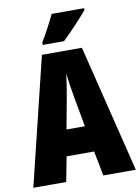

<svg xmlns="http://www.w3.org/2000/svg" viewBox="-99 -993 773 1059"><g transform="rotate(-10 287.0 -463.5)"><path d="M448 -917V-927H266C245 -883 220 -834 188 -781V-767H307C357 -814 420 -883 448 -917ZM392 0H574L398 -714H174L0 0H184L211 -139H365ZM310 -445 339 -285H236L266 -447C276 -500 284 -551 288 -589C293 -549 300 -498 310 -445Z"/></g></svg>

Font: Noto Sans Hebrew ExtraCondensed Black
Style: Regular
Weight: 900
Width: 2
Designer: Monotype Design Team
Foundry: Monotype Imaging Inc.
Version: Version 2.004